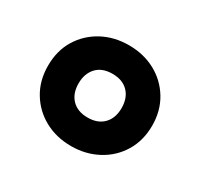

<svg xmlns="http://www.w3.org/2000/svg" viewBox="-78 -821 517 495"><g transform="rotate(30 180.5 -574.0)"><path d="M180 -424Q136 -424 101 -443Q66 -462 45.5 -496Q25 -530 25 -574Q25 -619 45.5 -652.5Q66 -686 101 -705Q136 -724 180 -724Q224 -724 259 -705Q294 -686 314.5 -652Q335 -618 335 -574Q335 -530 314.5 -496Q294 -462 258.5 -443Q223 -424 180 -424ZM180 -509Q210 -509 227 -526.5Q244 -544 244 -574Q244 -604 227 -621.5Q210 -639 180 -639Q149 -639 132.5 -621Q116 -603 116 -574Q116 -544 133 -526.5Q150 -509 180 -509Z"/></g></svg>

Font: Noto Sans ExtraCondensed ExtraBold
Style: Regular
Weight: 800
Width: 2
Designer: Monotype Design Team
Foundry: Monotype Imaging Inc.
Version: Version 2.013; ttfautohint (v1.8.4.7-5d5b)